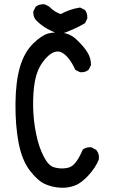

<svg xmlns="http://www.w3.org/2000/svg" viewBox="-20 -874 540 914"><path d="M268.1 19.5Q229 17.6 194.8 2.4Q160.2 -12.7 122.3 -61.8Q84.5 -110.8 68.4 -194.8Q52.7 -277.8 53.7 -381.8Q54.7 -486.3 75.2 -555.7Q96.2 -626 137.5 -666.3Q178.7 -706.5 210.4 -714.8Q241.7 -722.7 279.8 -717.8Q287.1 -716.8 294.7 -714.6Q302.2 -712.4 309.6 -709.2Q316.9 -706.1 324 -701.7Q331.1 -697.3 337.6 -691.9Q344.2 -686.5 350.6 -679.7Q382.8 -647.9 397.5 -622.6Q401.4 -616.2 404.3 -609.4Q407.2 -602.5 409.2 -595.2Q411.1 -587.9 412.1 -580.6Q413.1 -573.2 413.1 -565.4V-564L412.6 -563L402.8 -543.5L402.3 -542L401.4 -541.5Q385.7 -528.3 361.8 -530.3H360.8L359.9 -530.8L340.3 -540.5L338.4 -541.5L337.4 -543.5Q331.5 -557.1 324.7 -568.8Q317.9 -580.6 310.3 -590.8Q302.7 -601.1 293.9 -609.4Q280.8 -622.1 268.1 -626.5Q255.4 -630.9 242.2 -627Q233.4 -625 224.1 -619.1Q214.8 -613.3 205.1 -603.8Q195.3 -594.2 185.5 -581.1Q170.4 -561 160.9 -538.3Q151.4 -515.6 146.5 -489.3Q136.7 -436 137.7 -368.2Q138.7 -300.3 152.3 -235.4Q165.5 -170.9 189 -127.4Q210.9 -85 237.3 -77.6Q265.1 -69.3 294.9 -73.7Q323.7 -77.6 341.8 -103Q351.6 -116.2 359.1 -130.4Q366.7 -144.5 372.6 -159.2L373 -160.6L374 -161.6Q389.6 -174.8 413.6 -172.9H415L416 -172.4L437.5 -160.6L438.5 -159.7L439 -159.2Q454.6 -140.1 450.2 -114.3V-113.8L449.7 -113.3Q435.5 -77.1 401.9 -40Q384.8 -21.5 368.4 -9Q352.1 3.4 335.9 9.3Q304.7 21.5 268.1 19.5ZM264.6 -711.4Q233.9 -721.2 205.1 -736.8Q190.4 -745.1 177.2 -755.1Q164.1 -765.1 152.3 -777.3H151.9Q136.7 -794.9 138.7 -818.8V-819.8L139.2 -820.8L148.9 -840.3L149.9 -841.8L150.9 -842.8Q168 -855.5 191.9 -853.5H192.9L193.8 -853L213.4 -843.3L214.4 -842.8L214.8 -841.8Q242.2 -814.9 269.5 -807.1Q311 -830.1 359.4 -837.9H361.3L362.8 -837.4L382.3 -827.6L383.8 -827.1L384.3 -826.2Q388.7 -820.8 391.4 -814.7Q394 -808.6 395 -801.5Q396 -794.4 395.5 -786.6V-785.6L395 -784.7L385.3 -765.1L384.3 -763.2L382.8 -762.7Q369.1 -754.4 355 -747.3Q340.8 -740.2 326.7 -733.9Q312.5 -727.5 297.9 -721.9Q283.2 -716.3 268.6 -711.4L266.6 -710.4Z"/></svg>

Font: NaikaiFont
Style: SemiBold
Weight: 600
Version: Version 1.89